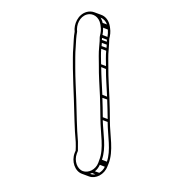

<svg xmlns="http://www.w3.org/2000/svg" viewBox="-206 -894 1063 1151"><g transform="rotate(-30 325.5 -319.0)"><path d="M120 -118C110 -99 104 -90 94 -74L82 -65C40 -31 28 30 57 65L86 100C113 133 171 137 212 103L225 93C291 41 318 -52 361 -126C383 -163 406 -207 426 -244C454 -297 483 -357 512 -406C532 -440 547 -471 568 -499L588 -529C595 -540 599 -546 604 -554C619 -569 632 -586 640 -607L644 -617C657 -651 651 -682 634 -702L605 -737C595 -749 581 -757 566 -761C514 -774 463 -736 445 -694C424 -670 410 -644 392 -618C367 -583 349 -548 326 -509C296 -456 265 -395 236 -341C197 -267 155 -195 120 -118ZM70 54C46 25 56 -26 91 -55L105 -66C115 -83 122 -94 133 -114C169 -191 210 -262 249 -335C278 -389 309 -451 339 -503C362 -542 381 -578 405 -612C424 -641 438 -664 458 -687C474 -725 516 -758 560 -747C595 -738 617 -700 601 -656L597 -646C590 -628 580 -613 565 -598C558 -591 554 -582 547 -571L527 -542C505 -512 489 -480 470 -447C440 -397 411 -337 384 -285C364 -248 340 -203 319 -167C274 -89 248 -1 188 46L175 57C141 85 93 81 70 54ZM635 -635 617 -656C621 -668 622 -679 622 -690C633 -676 639 -657 635 -635ZM624 -606C618 -593 610 -581 600 -569L580 -594C590 -605 598 -617 605 -630ZM589 -556C587 -553 585 -550 582 -546L562 -570C565 -574 567 -577 569 -580ZM573 -531 562 -515 542 -539 553 -555ZM552 -501C534 -476 520 -449 505 -422L485 -446C501 -475 515 -502 532 -526ZM496 -407C469 -361 444 -308 419 -260L400 -284C425 -332 451 -385 477 -431ZM411 -245C393 -212 374 -175 355 -142L335 -166C354 -198 373 -235 391 -268ZM346 -127C304 -53 278 30 223 77L203 52C262 2 288 -81 326 -151ZM197 97C183 107 167 112 150 112L132 91C148 89 163 82 177 72ZM125 108C114 104 106 98 99 90C103 91 108 91 112 91Z"/></g></svg>

Font: Blanket
Style: Ugh
Weight: 900
Foundry: Cannot Into Space Fonts
Version: Version 0.9